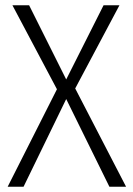

<svg xmlns="http://www.w3.org/2000/svg" viewBox="-20 -705 504 725"><path d="M456 0H393L230 -331L69 0H9L195 -368L27 -685H90L230 -405L371 -685H431L264 -371Z"/></svg>

Font: Fira Sans Condensed Light
Style: Regular
Weight: 300
Width: 3
Designer: bBox Type GmbH & Carrois Corporate GbR & Edenspiekermann AG
Foundry: bBox Type GmbH & Carrois Corporate GbR & Edenspiekermann AG
Version: Version 4.301